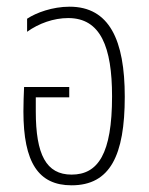

<svg xmlns="http://www.w3.org/2000/svg" viewBox="-20 -545 444 574"><path d="M194 9C309 9 353 -80 353 -256C353 -425 307 -525 188 -525C137 -525 88 -507 61 -489V-450C96 -475 140 -491 184 -491C281 -491 315 -404 315 -257C315 -85 273 -23 194 -23C118 -23 87 -83 87 -212V-254H187V-285H52C51 -265 50 -233 50 -212C50 -59 95 9 194 9Z"/></svg>

Font: Noto Sans Thai UI ExtCond ExtLt
Style: Regular
Weight: 200
Width: 2
Designer: Monotype Design Team
Foundry: Monotype Imaging Inc.
Version: Version 2.000